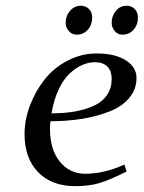

<svg xmlns="http://www.w3.org/2000/svg" viewBox="-20 -637 497 664"><path d="M64.9 -172.9Q64.9 -222.2 83.5 -271.7Q102.1 -321.3 133.8 -361.6Q165.5 -401.9 213.1 -427Q260.7 -452.1 314 -452.1Q377.9 -452.1 415 -428.5Q452.1 -404.8 452.1 -367.2Q452.1 -328.1 427 -298.3Q401.9 -268.6 358.6 -251.5Q315.4 -234.4 264.2 -226.1Q212.9 -217.8 154.8 -217.8Q152.8 -205.6 152.8 -191.9Q152.8 -120.1 186.8 -78.1Q220.7 -36.1 274.9 -36.1Q340.3 -36.1 410.2 -67.9L418 -43.9Q361.8 -15.6 325.4 -4.4Q289.1 6.8 241.2 6.8Q158.2 6.8 111.6 -41.7Q64.9 -90.3 64.9 -172.9ZM158.2 -245.1Q203.6 -245.1 240.2 -251.7Q276.9 -258.3 305.7 -271.7Q334.5 -285.2 350.3 -308.6Q366.2 -332 366.2 -363.8Q366.2 -393.1 350.6 -407.5Q335 -421.9 309.1 -421.9Q286.6 -421.9 264.6 -412.4Q242.7 -402.8 221.2 -383.1Q199.7 -363.3 182.9 -327.6Q166 -292 158.2 -245.1ZM207 -558.1Q207 -582 222.2 -599.6Q237.3 -617.2 259.8 -617.2Q275.9 -617.2 287.4 -606.2Q298.8 -595.2 298.8 -576.2Q298.8 -551.3 283.7 -534.2Q268.6 -517.1 245.1 -517.1Q229 -517.1 218 -529.8Q207 -542.5 207 -558.1ZM366.2 -558.1Q366.2 -582 380.9 -599.6Q395.5 -617.2 418 -617.2Q434.1 -617.2 445.6 -606.2Q457 -595.2 457 -576.2Q457 -551.3 441.9 -534.2Q426.8 -517.1 402.8 -517.1Q387.2 -517.1 376.7 -529.8Q366.2 -542.5 366.2 -558.1Z"/></svg>

Font: Dehuti Alt
Style: Bold-Italic
Weight: 700
Version: Version 1.2